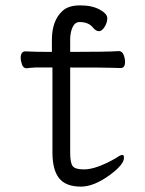

<svg xmlns="http://www.w3.org/2000/svg" viewBox="-20 -676 540 714"><path d="M281 18Q225 18 200 -13Q175 -44 175 -110V-425H111Q91 -424 79 -422Q67 -422 62 -435.5Q57 -449 57 -461Q57 -485 75 -485Q105 -483 173 -483V-528Q173 -599 212 -635Q234 -656 278 -656Q322 -656 350.5 -640.5Q379 -625 379 -608.5Q379 -592 369 -576Q359 -560 348 -560Q337 -560 326 -573Q310 -594 276 -594Q259 -594 250 -575Q242 -558 241 -533V-483Q383 -483 422 -486Q434 -486 439.5 -472.5Q445 -459 445 -446Q445 -423 429 -423Q409 -423 390 -424Q371 -425 241 -425V-108Q241 -70 250.5 -58Q260 -46 292 -46Q338 -46 411 -88Q428 -100 435 -100Q441 -100 441 -89Q441 -64 388 -25Q329 18 281 18Z"/></svg>

Font: LXGW WenKai Mono Lite
Style: Regular
Weight: 400
Monospace: yes
Designer: LXGW / Fontworks Inc.
Foundry: LXGW / Fontworks Inc.
Version: Version 1.520; June 14, 2025